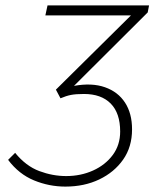

<svg xmlns="http://www.w3.org/2000/svg" viewBox="-20 -679 572 711"><path d="M222 12Q162 12 106 -11Q50 -34 10 -87L36 -113Q76 -64 125.5 -45.5Q175 -27 225 -27Q279 -27 324.5 -47.5Q370 -68 397.5 -105Q425 -142 425 -192Q425 -260 390 -295.5Q355 -331 291 -331Q261 -331 243 -327.5Q225 -324 204 -315L187 -347L465 -622H148L156 -659H532L527 -633L254 -361Q320 -373 368.5 -356Q417 -339 443 -299Q469 -259 469 -200Q469 -135 436 -88Q403 -41 347.5 -14.5Q292 12 222 12Z"/></svg>

Font: Source Sans 3 ExtraLight Light
Style: Italic
Weight: 300
Italic angle: -11°
Version: Version 3.052;hotconv 1.1.0;makeotfexe 2.6.0